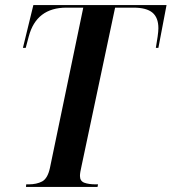

<svg xmlns="http://www.w3.org/2000/svg" viewBox="-20 -734 674 754"><path d="M82 0 83 -10H92Q124 -10 145.5 -21.5Q167 -33 176 -74L307 -704H241Q123 -704 93 -591L81 -546H70L111 -714H634L602 -546H592Q596 -569 599 -590Q602 -611 602 -623Q602 -665 578.5 -684.5Q555 -704 504 -704H432L300 -81Q297 -68 295.5 -59Q294 -50 294 -43Q294 -23 311 -16.5Q328 -10 357 -10H365L363 0Z"/></svg>

Font: Noto Serif Display Condensed SemiBold
Style: Italic
Weight: 600
Width: 3
Italic angle: -12°
Designer: Monotype Design Team
Foundry: Monotype Imaging Inc.
Version: Version 2.009